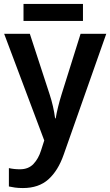

<svg xmlns="http://www.w3.org/2000/svg" viewBox="-20 -712 558 972"><path d="M1 -541 204 -1 188 49Q175 91 149.5 118Q124 145 81 145Q51 145 25 139V232Q38 235 55.5 237.5Q73 240 96 240Q176 240 225 196Q274 152 302 72L518 -541H388L292 -235Q282 -203 274 -170.5Q266 -138 262 -113H259Q251 -174 231 -235L131 -541ZM400 -692V-606H99V-692Z"/></svg>

Font: Noto Sans Display Medium
Style: Regular
Weight: 500
Designer: Monotype Design Team
Foundry: Monotype Imaging Inc.
Version: Version 1.900